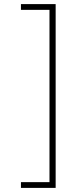

<svg xmlns="http://www.w3.org/2000/svg" viewBox="-20 -766 382 935"><path d="M251 149H82V121H221V-718H82V-746H251Z"/></svg>

Font: Josefin Slab Light
Style: Regular
Weight: 300
Designer: Santiago Orozco
Foundry: Typemade
Version: Version 2.000